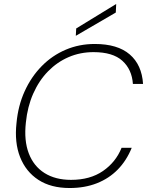

<svg xmlns="http://www.w3.org/2000/svg" viewBox="-20 -933 741 965"><path d="M330 12Q236 12 173 -29Q110 -70 81 -143.5Q52 -217 63 -315Q71 -402 104 -474.5Q137 -547 189.5 -600.5Q242 -654 310 -683Q378 -712 456 -712Q571 -712 632 -659.5Q693 -607 699 -511H648Q643 -584 595 -627.5Q547 -671 450 -671Q383 -671 325 -646Q267 -621 221.5 -574.5Q176 -528 147 -462.5Q118 -397 110 -317Q100 -227 124.5 -162.5Q149 -98 203.5 -63.5Q258 -29 337 -29Q433 -29 497.5 -73.5Q562 -118 591 -190H642Q616 -126 572 -81Q528 -36 467 -12Q406 12 330 12ZM361 -753 363 -790 564 -913 562 -870Z"/></svg>

Font: DM Sans 18pt ExtraLight
Style: Italic
Weight: 250
Italic angle: -10°
Designer: Colophon Foundry, Jonny Pinhorn
Foundry: Colophon Foundry
Version: Version 4.004;gftools[0.9.30]